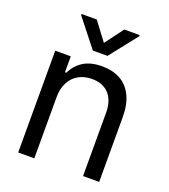

<svg xmlns="http://www.w3.org/2000/svg" viewBox="-136 -841 829 940"><g transform="rotate(20 278.5 -371.5)"><path d="M151.4 0H67.4V-530.3H148.4V-447.3H155.3Q175.8 -490.2 213.9 -513.7Q252 -537.1 310.5 -537.1Q365.2 -537.1 405.3 -515.1Q445.3 -493.2 467.3 -448.2Q489.3 -403.3 489.3 -336.9V0H405.3V-331.1Q405.3 -372.1 391.1 -401.4Q377 -430.7 350.1 -446.3Q323.2 -461.9 285.2 -461.9Q246.1 -461.9 215.8 -445.3Q185.5 -428.7 168.5 -396Q151.4 -363.3 151.4 -318.4ZM278.3 -647.5 349.6 -743.2H429.7V-737.3L316.4 -593.8H240.2L127 -737.3V-743.2H206.1Z"/></g></svg>

Font: Pretendard GOV Variable
Style: Regular
Weight: 400
Designer: Base glyphs from Inter by Rasmus Andersson; Hangul glyphs from Noto Sans CJK(Source Han Sans) by Jang Soo-young and Kang
Foundry: Kil Hyung-jin
Version: Version 1.307;Glyphs 3.2 (3192)